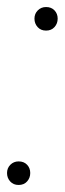

<svg xmlns="http://www.w3.org/2000/svg" viewBox="-23 -519 184 546"><path d="M30 7Q15 7 6 -3Q-3 -13 -3 -27Q-3 -41 6.5 -50.5Q16 -60 30 -60Q45 -60 54 -50.5Q63 -41 63 -27Q63 -13 54 -3Q45 7 30 7ZM108 -432Q93 -432 84 -442Q75 -452 75 -466Q75 -480 84.5 -489.5Q94 -499 108 -499Q123 -499 132 -489.5Q141 -480 141 -466Q141 -452 132 -442Q123 -432 108 -432Z"/></svg>

Font: Livvic ExtraLight
Style: Italic
Weight: 275
Italic angle: -10°
Designer: Jacques Le Bailly, Baron von Fonthausen
Version: Version 1.001; ttfautohint (v1.8.2)